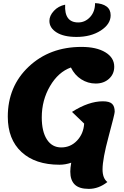

<svg xmlns="http://www.w3.org/2000/svg" viewBox="-20 -1027 796 1232"><path d="M471 -790Q389 -790 343 -819Q297 -848 297 -893Q297 -926 325.5 -957Q354 -988 398 -997Q392 -883 482 -883Q526 -883 558 -917.5Q590 -952 590 -1007Q637 -1005 663.5 -985.5Q690 -966 690 -929Q690 -872 626.5 -831Q563 -790 471 -790ZM362 30Q206 30 118 -51.5Q30 -133 30 -278Q30 -473 164.5 -599.5Q299 -726 503 -726Q599 -726 656 -691.5Q713 -657 713 -599Q713 -552 679.5 -521.5Q646 -491 594 -491Q544 -491 501.5 -518Q459 -545 435 -594Q354 -565 301 -474.5Q248 -384 248 -274Q248 -183 281 -132Q314 -81 373 -81Q433 -81 474.5 -125Q516 -169 520 -234L442 -309Q549 -377 640 -377Q682 -377 699 -361Q716 -345 716 -310Q716 -296 677 -151.5Q638 -7 638 60Q638 117 669 141Q613 185 550 185Q488 185 459.5 157Q431 129 431 74Q431 51 437 17Q400 30 362 30Z"/></svg>

Font: Lemonada
Style: Bold
Weight: 700
Designer: Mohamed Gaber (Arabic), Eduardo Tunni (Latin)
Foundry: Kief Type Foundry
Version: Version 4.004